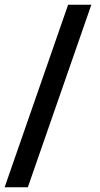

<svg xmlns="http://www.w3.org/2000/svg" viewBox="-23 -731 424 812"><path d="M94.7 61H-3.4L265.1 -710.9H363.3Z"/></svg>

Font: Vazirmatn RD UI SemiBold
Style: Regular
Weight: 600
Designer: Saber Rastikerdar
Foundry: Saber Rastikerdar
Version: Version 33.003